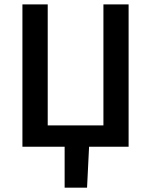

<svg xmlns="http://www.w3.org/2000/svg" viewBox="-20 -674 694 882"><path d="M83 0V-653.8H199.2V-98.1H455.1V-653.8H570.8V0H389.2L379.9 188H276.9V0Z"/></svg>

Font: SourceSansPro-Semibold
Style: Regular
Weight: 600
Designer: Paul D. Hunt
Foundry: Adobe Systems Incorporated
Version: Version 2.020;PS 2.0;hotconv 1.0.86;makeotf.lib2.5.63406